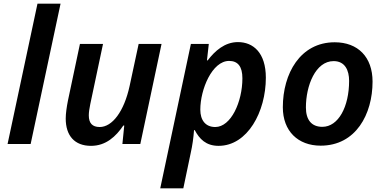

<svg xmlns="http://www.w3.org/2000/svg" viewBox="-20 -780 2083 1040"><path d="M21 0H146L308 -760H183Z M473 10C554 10 608 -41 648 -100H653L643 0H740L855 -542H731L682 -314C652 -176 588 -92 520 -92C480 -92 461 -113 461 -155C461 -171 464 -192 469 -216L538 -542H413L348 -235C341 -200 336 -164 336 -138C336 -45 384 10 473 10Z M848 240H973L1013 49C1022 9 1028 -33 1031 -75H1035C1060 -28 1095 10 1164 10C1321 10 1420 -175 1420 -359C1420 -495 1351 -552 1269 -552C1197 -552 1144 -504 1105 -453H1101L1111 -542H1014ZM1146 -92C1093 -92 1065 -129 1065 -186C1065 -296 1129 -450 1221 -450C1269 -450 1293 -419 1293 -356C1293 -228 1231 -92 1146 -92Z M1717 9C1908 9 1998 -162 1998 -338C1998 -471 1919 -551 1793 -551C1606 -551 1512 -381 1512 -199C1512 -70 1594 9 1717 9ZM1726 -93C1668 -93 1637 -130 1637 -198C1637 -316 1689 -449 1787 -449C1849 -449 1871 -399 1871 -342C1871 -202 1813 -93 1726 -93Z"/></svg>

Font: Noto Sans SemiBold
Style: Italic
Weight: 600
Italic angle: -12°
Designer: Monotype Design Team
Foundry: Monotype Imaging Inc.
Version: Version 2.013